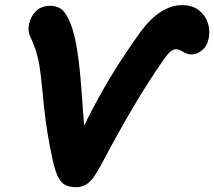

<svg xmlns="http://www.w3.org/2000/svg" viewBox="-20 -734 854 765"><path d="M282.8 11.8Q256.4 11.8 239.6 2.7Q222.8 -6.4 212.3 -27Q201.8 -47.6 193 -83.2Q178.2 -147.6 169.4 -203.1Q160.6 -258.6 155.6 -306.3Q150.6 -354 146.7 -395.1Q142.8 -436.2 137.1 -471.8Q131.4 -507.4 121 -537.6Q111.4 -565.2 100.6 -588.1Q89.8 -611 96 -639.4Q101.2 -667.2 122.8 -689Q144.4 -710.8 180 -710.8Q203.2 -710.8 220.3 -700.4Q237.4 -690 252 -660.8Q272.4 -619.2 283.4 -557.7Q294.4 -496.2 300.3 -427.5Q306.2 -358.8 310.5 -293.5Q314.8 -228.2 321.6 -179.4L281.6 -158Q309.4 -223.8 343 -288.9Q376.6 -354 412 -413.2Q447.4 -472.4 480.4 -521.4Q513.4 -570.4 538.2 -604.8Q579.6 -661.2 621.6 -687.4Q663.6 -713.6 704.8 -713.6Q745.4 -713.6 771.3 -694.1Q797.2 -674.6 807.6 -644.3Q818 -614 811.6 -581.8Q805.6 -550.2 785 -533.6Q764.4 -517 744.2 -517Q729.8 -517 719.4 -522.4Q709 -527.8 700.1 -532.7Q691.2 -537.6 680.6 -537.6Q671 -537.6 660.4 -529.5Q649.8 -521.4 634.4 -499.8Q601.8 -453.4 571.4 -405.7Q541 -358 510.9 -307.2Q480.8 -256.4 449.6 -200.3Q418.4 -144.2 385.2 -81.4Q370.6 -54.2 356.5 -33Q342.4 -11.8 325.1 0Q307.8 11.8 282.8 11.8Z"/></svg>

Font: Shantell Sans Light
Style: Italic
Weight: 300
Italic angle: -11°
Designer: Stephen Nixon, Anya Danilova, Shantell Martin
Foundry: Arrow Type
Version: Version 1.008;[ac192a2d6]